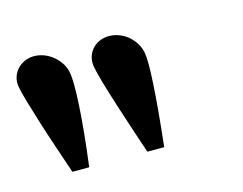

<svg xmlns="http://www.w3.org/2000/svg" viewBox="-64 -733 503 397"><g transform="rotate(-15 187.5 -535.0)"><path d="M33.5 -661C3 -661 -18 -635.5 -13.5 -609L-13 -606C-11 -593.5 0.5 -555.5 11 -522C21.5 -488.5 36.5 -445 48.5 -409.5H84.5C99 -521.5 100.5 -587.5 97 -606L96.5 -609C92.5 -634.5 65 -661 33.5 -661ZM147.5 -609 148 -606C153 -576.5 190 -465.5 209 -409.5H245C257.5 -521.5 260.5 -587.5 257 -606L256.5 -609C252 -635.5 225.5 -661 194 -661C162.5 -661 143 -635.5 147.5 -609Z"/></g></svg>

Font: Font.Observer
Style: Regular
Weight: 500
Italic angle: 9°
Version: Version 1.001;FEAKit 1.0